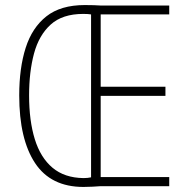

<svg xmlns="http://www.w3.org/2000/svg" viewBox="-20 -787 740 759"><path d="M315 -767Q337 -767 351 -766.5Q365 -766 381 -765H649V-730H378V-444H634V-408H378V-87H649V-51H377Q362 -50 346 -49Q330 -48 310 -48Q181 -48 118.5 -142.5Q56 -237 56 -410Q56 -518 81.5 -598Q107 -678 163.5 -722.5Q220 -767 315 -767ZM309 -732Q227 -732 180.5 -690Q134 -648 114.5 -575.5Q95 -503 95 -410Q95 -310 117.5 -237Q140 -164 187.5 -124Q235 -84 310 -83Q327 -83 340 -86V-730Q334 -731 326.5 -731.5Q319 -732 309 -732Z"/></svg>

Font: Noto Sans Tamil UI Condensed ExtraLight
Style: Regular
Weight: 200
Width: 3
Designer: Jelle Bosma - Monotype Design Team
Foundry: Monotype Imaging Inc.
Version: Version 2.004; ttfautohint (v1.8.4.7-5d5b)